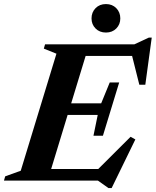

<svg xmlns="http://www.w3.org/2000/svg" viewBox="-48 -888 766 944"><path d="M485 36.5 433.5 0H-28.5L-22.5 -21L54 -48.5L229.5 -624L167.5 -649L173.5 -670H612.5L683.5 -703H698L666.5 -471.5H637L601.5 -613H373L302 -380H449.5L491.5 -482.5H538L458 -220.5H411.5L432.5 -323H284.5L203.5 -57H435L594 -215.5L617.5 -202.5L501 36.5ZM473 -728Q441.5 -728 421.8 -748Q402 -768 402 -797.5Q402 -827.5 421.8 -847.8Q441.5 -868 473 -868Q504 -868 523.8 -847.8Q543.5 -827.5 543.5 -797.5Q543.5 -768 523.8 -748Q504 -728 473 -728Z"/></svg>

Font: Newsreader 16pt
Style: Bold Italic
Weight: 700
Italic angle: -17°
Designer: Hugues Gentile
Foundry: Production Type
Version: Version 1.003; ttfautohint (v1.8.3)